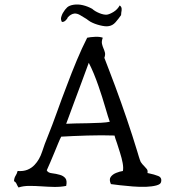

<svg xmlns="http://www.w3.org/2000/svg" viewBox="-20 -835 778 850"><path d="M693 -29Q691 -19 672 -14Q653 -9 627 -8Q599 -7 568 -9.5Q537 -12 510.5 -15Q484 -18 471 -20Q462 -40 470 -51.5Q478 -63 494 -69.5Q510 -76 524 -78Q527 -92 523 -113.5Q519 -135 511.5 -158.5Q504 -182 498 -201Q494 -212 491 -221Q488 -230 487 -235Q432 -237 366.5 -235Q301 -233 251 -230Q246 -221 238 -201.5Q230 -182 220.5 -159Q211 -136 202 -115Q193 -94 187 -81Q192 -70 210 -68Q228 -66 245 -61Q260 -57 269 -46.5Q278 -36 273 -12Q248 -7 220 -7.5Q192 -8 165 -10Q136 -12 109.5 -12Q83 -12 62 -5Q57 -12 53.5 -20.5Q50 -29 42 -33Q43 -48 49 -57Q55 -66 58 -78Q83 -76 101.5 -83.5Q120 -91 133 -105Q155 -128 166.5 -163.5Q178 -199 191 -230Q212 -282 232.5 -339.5Q253 -397 275 -454Q297 -513 320 -568Q343 -623 366 -668Q380 -671 401 -672Q422 -673 435 -668Q429 -652 431.5 -641Q434 -630 438 -621Q442 -612 444.5 -602.5Q447 -593 442 -579Q453 -551 465 -519Q477 -487 490 -453Q516 -383 541.5 -308Q567 -233 587 -167Q590 -157 594.5 -142Q599 -127 603 -118Q606 -113 610 -108.5Q614 -104 618 -100Q625 -93 630 -86.5Q635 -80 633 -69Q636 -68 642 -67Q662 -63 680 -56Q698 -49 693 -29ZM466 -296Q459 -315 446 -360Q433 -405 416 -454Q406 -483 395 -509.5Q384 -536 373 -557L335 -454Q323 -421 310 -387Q297 -353 287.5 -326Q278 -299 273 -287Q286 -288 313 -288.5Q340 -289 370.5 -289.5Q401 -290 427.5 -291.5Q454 -293 466 -296ZM510 -811Q518 -805 518.5 -796.5Q519 -788 517 -780Q516 -772 516 -768Q505 -752 491.5 -736.5Q478 -721 459 -719Q446 -717 422 -723Q398 -729 380 -739Q375 -742 371 -745Q367 -748 363 -751Q347 -761 334 -768.5Q321 -776 309 -775Q301 -774 293.5 -769.5Q286 -765 280 -758Q279 -753 271 -745Q263 -737 254 -738Q248 -749 251 -759.5Q254 -770 258 -777Q268 -794 277.5 -802.5Q287 -811 306 -814Q326 -817 347 -812Q368 -807 388 -796Q400 -785 419.5 -777Q439 -769 453 -770Q466 -772 483 -782.5Q500 -793 510 -811Z"/></svg>

Font: Yuji Syuku
Style: Regular
Weight: 400
Designer: Kataoka Yuji
Foundry: Kinuta Font Factory
Version: Version 3.002